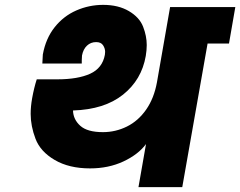

<svg xmlns="http://www.w3.org/2000/svg" viewBox="-20 -769 987 789"><path d="M947 -740 921 -590H833L729 0H549L580 -177Q548 -134 487 -105.5Q426 -77 350 -77Q264 -77 205 -111.5Q146 -146 126 -198.5Q106 -251 106 -301Q106 -331 112 -365Q120 -409 131 -443H215Q300 -443 350.5 -466Q401 -489 411 -544Q412 -550 412 -556Q412 -570 403.5 -583Q395 -596 375 -596Q353 -596 337.5 -581.5Q322 -567 317 -541Q316 -532 316 -521Q316 -515 316 -508H154Q155 -536 156 -545Q168 -611 204.5 -657Q241 -703 293.5 -726Q346 -749 404 -749Q466 -749 509.5 -723.5Q553 -698 568 -659.5Q583 -621 583 -584Q583 -563 579 -539Q562 -441 485.5 -380Q409 -319 280 -315Q281 -278 310 -252Q339 -226 403 -226Q455 -226 501.5 -249Q548 -272 580.5 -318.5Q613 -365 625 -431L679 -740Z"/></svg>

Font: Fz Poppins ExtBd
Style: Italic
Weight: 800
Italic angle: -10°
Designer: Ninad Kale (Devanagari), Jonny Pinhorn (Latin)
Foundry: Indian Type Foundry
Version: Vit hóa bi Vntype.Com & FontZin.Com